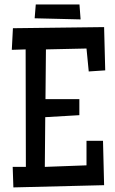

<svg xmlns="http://www.w3.org/2000/svg" viewBox="-20 -815 505 841"><path d="M440.9 -506.8 368.7 -502 358.9 -602.5 181.2 -598.6 179.2 -380.9H327.6V-310.5L178.2 -301.8L176.3 -84L358.9 -90.8V-198.2H431.2L436 -3.9L38.6 5.9L35.6 -84H93.3L92.3 -598.6L31.7 -596.7L36.6 -691.4L436 -696.3ZM333 -730 131.8 -734.9 136.7 -795.4H328.1Z"/></svg>

Font: Maiden Orange
Style: Regular
Weight: 400
Designer: Astigmatic (AOETI)
Foundry: Astigmatic (AOETI)
Version: Version 1.001